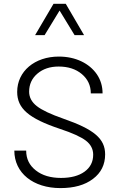

<svg xmlns="http://www.w3.org/2000/svg" viewBox="-20 -963 614 988"><path d="M53.7 -188C53.7 -72.8 150.4 4.9 291 4.9C360.8 4.9 417 -10.7 458.5 -42.5C500 -73.7 521 -115.7 521 -168.5C521 -249.5 463.9 -297.4 306.6 -352.1C241.2 -375 195.3 -396.5 169.4 -417C143.1 -437.5 129.9 -462.4 129.9 -491.2C129.9 -528.8 144 -560.1 172.9 -584.5C201.2 -608.4 237.3 -620.6 281.7 -620.6C330.1 -620.6 370.1 -607.9 400.9 -582C431.6 -556.2 447.3 -522.9 447.3 -482.4H507.8C507.8 -519 498 -551.8 478.5 -580.6C439.5 -637.2 369.1 -671.9 282.7 -671.9C158.7 -671.9 68.4 -596.2 68.4 -490.2C68.4 -404.3 128.4 -353.5 288.6 -299.8C352.5 -278.8 397 -258.3 421.9 -239.3C446.8 -220.2 459.5 -195.8 459.5 -167C459.5 -130.4 444.8 -101.1 415 -79.6C385.3 -58.1 344.7 -47.4 293.9 -47.4C240.7 -47.4 197.3 -60.1 164.6 -85.9C131.3 -111.8 114.7 -145.5 114.7 -188ZM318.4 -943.4H255.4L160.6 -782.2H209.5L286.6 -908.7L363.8 -782.2H412.6Z"/></svg>

Font: Estedad Light
Style: Regular
Weight: 300
Designer: Amin Abedi
Version: Version 7.3